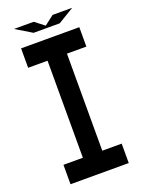

<svg xmlns="http://www.w3.org/2000/svg" viewBox="-182 -1081 863 1162"><g transform="rotate(-20 250.0 -500.0)"><path d="M312.5 -125H437.5V0H62.5V-125H187.5V-750H62.5V-875H437.5V-750H312.5ZM166 -937.5 62.5 -1000H189.5L250 -953.1L311 -1000H437.5L334 -937.5Z"/></g></svg>

Font: Oldtimer
Style: Regular
Weight: 400
Designer: GGBotNet
Foundry: GGBotNet
Version: 1.00